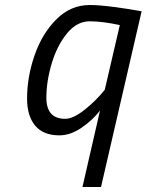

<svg xmlns="http://www.w3.org/2000/svg" viewBox="-20 -530 585 766"><path d="M379 -89Q350 -51 305.5 -20.5Q261 10 217 10Q153 10 120.5 -28.5Q88 -67 88 -137Q88 -223 118 -309.5Q148 -396 205 -453Q262 -510 338 -510Q376 -510 436.5 -502Q497 -494 545 -485L383 216H309ZM398 -172 458 -430Q388 -445 338 -445Q287 -445 247.5 -397Q208 -349 186.5 -277.5Q165 -206 165 -140Q165 -56 240 -56Q272 -56 317.5 -92Q363 -128 398 -172Z"/></svg>

Font: Cairo
Style: Italic
Weight: 400
Italic angle: -13°
Designer: Mohamed Gaber, Accademia di Belle Arti di Urbino and others
Foundry: Kief Type Foundry, Accademia di Belle Arti di Urbino and others
Version: Version 3.011